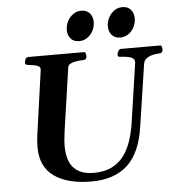

<svg xmlns="http://www.w3.org/2000/svg" viewBox="-61 -976 969 1048"><g transform="rotate(-5 423.5 -452.0)"><path d="M398.9 14.2Q267.1 14.2 193.8 -38.3Q120.6 -90.8 120.6 -195.8Q120.6 -213.9 121.8 -231.7Q123 -249.5 125 -263.2L174.8 -617.2Q175.8 -632.3 163.3 -638.4Q150.9 -644.5 134.5 -646.2Q118.2 -647.9 105.2 -650.4Q92.3 -652.8 92.3 -660.2Q92.3 -670.9 97.2 -681.9Q102.1 -692.9 113.3 -692.9H417.5Q424.8 -692.9 427.2 -684.8Q429.7 -676.8 429.7 -669.9Q429.7 -650.4 410.6 -649.9Q386.7 -649.4 368.2 -646Q349.6 -642.6 338.4 -636Q327.1 -629.4 325.7 -618.7L274.9 -269Q272 -247.1 270 -223.6Q268.1 -200.2 268.6 -182.6Q271 -104 308.3 -67.9Q345.7 -31.7 414.1 -31.7Q473.6 -31.7 513.9 -52Q554.2 -72.3 579.6 -106.4Q605 -140.6 619.6 -184.1Q634.3 -227.5 642.1 -273.9L691.9 -612.8Q692.9 -632.3 673.3 -640.4Q653.8 -648.4 614.7 -649.9Q599.6 -650.4 599.6 -660.2Q599.6 -670.9 605.7 -681.9Q611.8 -692.9 621.1 -692.9H834.5Q842.3 -692.9 844.5 -684.8Q846.7 -676.8 846.7 -670.4Q846.7 -650.4 828.1 -649.9Q789.6 -648.4 766.4 -636.2Q743.2 -624 739.7 -600.6L689 -263.2Q668.5 -118.7 595.9 -52.2Q523.4 14.2 398.9 14.2ZM623 -754.9Q593.3 -754.9 576.9 -773.7Q560.5 -792.5 560.5 -820.8Q560.5 -846.2 572 -868.7Q583.5 -891.1 603.3 -905.3Q623 -919.4 647.9 -919.4Q677.7 -919.4 694.1 -900.4Q710.4 -881.3 710.4 -852.5Q710.4 -827.6 699.2 -805.2Q688 -782.7 668.2 -768.8Q648.4 -754.9 623 -754.9ZM397.9 -754.9Q368.2 -754.9 351.8 -773.7Q335.4 -792.5 335.4 -820.8Q335.4 -846.2 346.9 -868.7Q358.4 -891.1 378.2 -905.3Q397.9 -919.4 422.9 -919.4Q452.6 -919.4 469.2 -900.4Q485.8 -881.3 485.8 -852.5Q485.8 -827.6 474.4 -805.2Q462.9 -782.7 443.1 -768.8Q423.3 -754.9 397.9 -754.9Z"/></g></svg>

Font: Gelasio SemiBold
Style: Italic
Weight: 600
Italic angle: -8.5°
Designer: Eben Sorkin
Foundry: Eben Sorkin
Version: Version 1.008